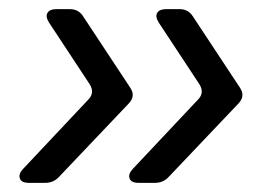

<svg xmlns="http://www.w3.org/2000/svg" viewBox="-20 -479 586 420"><path d="M283 -79Q267 -79 263.5 -88.5Q260 -98 270 -109L413 -261Q428 -276 416 -295L327 -430Q319 -443 324 -451Q329 -459 343 -459H373Q392 -459 402 -443L505 -287Q517 -269 502 -253L349 -92Q337 -79 319 -79ZM43 -79Q27 -79 23.5 -88.5Q20 -98 30 -109L173 -261Q188 -276 176 -295L87 -430Q79 -443 84 -451Q89 -459 103 -459H133Q152 -459 162 -443L265 -287Q277 -269 262 -253L109 -92Q97 -79 79 -79Z"/></svg>

Font: Pitagon Sans Text
Style: Italic
Weight: 400
Italic angle: -8°
Designer: Travis Tran
Foundry: Pitagon
Version: Version 1.001; ttfautohint (v1.8.4.7-5d5b);gftools[0.9.26]